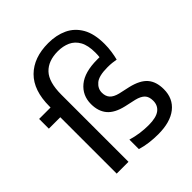

<svg xmlns="http://www.w3.org/2000/svg" viewBox="-223 -962 1116 1116"><g transform="rotate(-45 335.0 -404.0)"><path d="M433 9.5Q397 9.5 361.5 5Q326 0.5 293 -9.5V-87.5Q328.5 -77 363.2 -72.2Q398 -67.5 431.5 -67.5Q494 -67.5 522.5 -89Q551 -110.5 551 -149.5Q551 -183 534 -200.5Q517 -218 480.5 -227L412.5 -242Q343 -258 312 -295Q281 -332 281 -391.5Q281 -462 333.5 -505.5Q386 -549 490 -549Q499 -549 509 -549Q511 -567.5 511 -585Q511 -644.5 491.5 -679.5Q472 -714.5 438.2 -729.8Q404.5 -745 362 -745Q283 -745 240.5 -700.2Q198 -655.5 198 -551.5V0H101V-463.5H7V-543.5H101V-553Q101 -684 168.8 -751Q236.5 -818 356 -818Q422 -818 473.5 -794Q525 -770 554.8 -718.2Q584.5 -666.5 584.5 -582Q584.5 -551.5 580 -521.2Q575.5 -491 569.5 -468.5Q554.5 -471.5 538 -473.2Q521.5 -475 500 -475Q429 -475 400.8 -451Q372.5 -427 372.5 -393.5Q372.5 -364 388.5 -346Q404.5 -328 440.5 -319L508.5 -304Q580 -287 611 -251Q642 -215 642 -153Q642 -77 587.8 -33.8Q533.5 9.5 433 9.5Z"/></g></svg>

Font: Encode Sans Semi Condensed Medium
Style: Regular
Weight: 500
Width: 4
Designer: Multiple Designers
Foundry: Impallari Type
Version: Version 3.000; ttfautohint (v1.8.3) -l 8 -r 50 -G 200 -x 14 